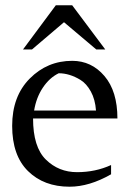

<svg xmlns="http://www.w3.org/2000/svg" viewBox="-20 -694 484 726"><path d="M378 -507H344L222 -610L101 -507H67L191 -674H253ZM105 -246Q105 -138 153.5 -90.5Q202 -43 271.5 -43Q341 -43 400 -70V-35Q318 12 243 12Q146 12 86 -47Q26 -106 26 -218Q26 -330 92.5 -397Q159 -464 253 -464Q326 -464 375 -406.5Q424 -349 424 -246ZM202 -417Q167 -400 142 -362.5Q117 -325 109 -276H343Q340 -318 323.5 -348Q307 -378 284 -392Q243 -417 202 -417Z"/></svg>

Font: Belleza
Style: Regular
Weight: 400
Designer: Eduardo Rodriguez Tunni
Foundry: Eduardo Rodriguez Tunni
Version: Version 1.001